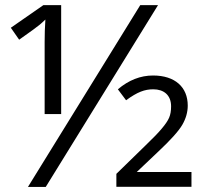

<svg xmlns="http://www.w3.org/2000/svg" viewBox="-20 -734 820 754"><path d="M530.8 -713.9 89.8 0H159.7L600.6 -713.9ZM22.5 -625 55.2 -578.1C99.1 -608.9 125.5 -628.4 134.3 -635.7C143.1 -643.1 150.9 -649.9 158.2 -657.2C156.2 -627.9 155.3 -598.6 155.3 -568.8V-286.1H220.2V-713.9H150.4ZM731.9 -58.6H517.1L602.1 -139.2C649.9 -184.1 681.2 -218.8 695.8 -243.7C710 -268.1 717.3 -293.5 717.3 -319.3C717.3 -392.1 667 -437.5 581.1 -437.5C531.7 -437.5 485.4 -419.4 442.9 -383.3L475.1 -340.3C520 -373 548.3 -383.3 582 -383.3C623 -383.3 651.9 -360.8 651.9 -316.4C651.9 -298.8 649.4 -283.7 644 -271.5C638.7 -259.3 628.9 -245.1 615.7 -229.5C602.5 -213.4 581.1 -191.4 552.2 -163.6L437 -51.3V-0.5H731.9Z"/></svg>

Font: Sahel
Style: Regular
Weight: 400
Foundry: Saber Rastikerdar (saber.rastikerdar@gmail.com)
Version: Version 3.4.0